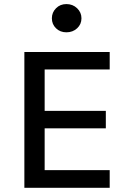

<svg xmlns="http://www.w3.org/2000/svg" viewBox="-20 -898 620 918"><path d="M96.5 0V-649.5H504.5V-566H193.5V-368H486V-284.5H193.5V-84.5H504.5V0ZM228 -810.5Q228 -838.5 247.8 -858.5Q267.5 -878.5 297.5 -878.5Q328 -878.5 348.8 -858.5Q369.5 -838.5 369.5 -810.5Q369.5 -782 348.8 -762.8Q328 -743.5 297.5 -743.5Q267.5 -743.5 247.8 -762.8Q228 -782 228 -810.5Z"/></svg>

Font: Betinya Sans Medium
Style: Regular
Weight: 500
Designer: Jonathan Pinhorn
Version: Version 2.001;December 9, 2019;FontCreator 12.0.0.2547 64-bi